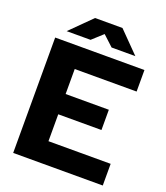

<svg xmlns="http://www.w3.org/2000/svg" viewBox="-163 -1029 984 1140"><g transform="rotate(20 329.0 -459.5)"><path d="M56 0V-729H620V-593H229V-137H622V0ZM213 -307V-435H502V-307ZM107 -788 239 -919H412L541 -788H391L325 -849L258 -788Z"/></g></svg>

Font: Hubot Sans Condensed ExtraLight
Style: Bold
Weight: 700
Version: Version 2.000